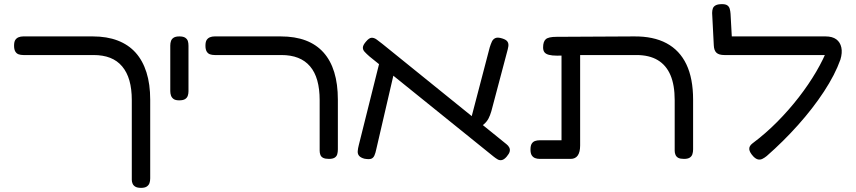

<svg xmlns="http://www.w3.org/2000/svg" viewBox="-20 -758 4136 928"><path d="M662 150Q644 150 634.5 144.5Q625 139 621 130Q617 121 617 111V-274Q617 -328 605.5 -368.5Q594 -409 570.5 -437Q547 -465 512.5 -478.5Q478 -492 432 -492H93Q80 -492 70 -495.5Q60 -499 54 -509Q48 -519 48 -537Q48 -556 54 -565Q60 -574 70 -578Q80 -582 92 -582H429Q497 -582 549 -562Q601 -542 635.5 -503.5Q670 -465 688 -408Q706 -351 706 -276V104Q706 117 702.5 127Q699 137 689.5 143.5Q680 150 662 150Z M846 -273Q828 -273 819 -279.5Q810 -286 806.5 -296Q803 -306 803 -318V-538Q803 -550 806.5 -560Q810 -570 819.5 -576Q829 -582 847 -582Q866 -582 875.5 -575.5Q885 -569 888 -559.5Q891 -550 891 -537V-317Q891 -305 887.5 -295Q884 -285 874.5 -279Q865 -273 846 -273Z M1570 10Q1552 10 1542 5Q1532 0 1528.5 -9.5Q1525 -19 1525 -29V-274Q1525 -328 1513.5 -369Q1502 -410 1478.5 -437.5Q1455 -465 1420.5 -478.5Q1386 -492 1340 -492H1018Q1005 -492 995 -495.5Q985 -499 979 -509Q973 -519 973 -537Q973 -556 979 -565Q985 -574 995 -578Q1005 -582 1017 -582H1337Q1406 -582 1457.5 -562.5Q1509 -543 1543.5 -504.5Q1578 -466 1595.5 -409Q1613 -352 1613 -276V-36Q1613 -23 1610 -12.5Q1607 -2 1597.5 4Q1588 10 1570 10Z M2429 -1Q2417 13 2406 15.5Q2395 18 2385.5 12.5Q2376 7 2366 -1L1766 -485Q1751 -498 1742 -508Q1733 -518 1734 -529.5Q1735 -541 1749 -557Q1764 -575 1776 -575.5Q1788 -576 1800.5 -567Q1813 -558 1828 -546L2428 -61Q2437 -54 2441.5 -45Q2446 -36 2443.5 -25.5Q2441 -15 2429 -1ZM1741 9Q1723 4 1715.5 -5Q1708 -14 1709 -27.5Q1710 -41 1714 -56L1816 -464L1889 -426L1799 -38Q1795 -18 1789.5 -6Q1784 6 1773.5 9.5Q1763 13 1741 9ZM2287 -133 2252 -166 2347 -529Q2352 -545 2357.5 -557Q2363 -569 2374.5 -574Q2386 -579 2408 -572Q2427 -566 2433 -556.5Q2439 -547 2437 -534Q2435 -521 2430 -504L2355 -221Q2349 -200 2341 -185Q2333 -170 2320 -158.5Q2307 -147 2287 -133Z M2589 10Q2576 10 2566 6Q2556 2 2550 -7.5Q2544 -17 2544 -35Q2544 -54 2550 -63.5Q2556 -73 2566 -76.5Q2576 -80 2588 -80H2694V-518L2731 -490Q2697 -489 2672.5 -489Q2648 -489 2633 -493Q2618 -497 2611.5 -505.5Q2605 -514 2605 -529Q2605 -557 2618 -568.5Q2631 -580 2670 -580L3044 -582Q3138 -583 3201.5 -549Q3265 -515 3297.5 -447Q3330 -379 3330 -276V-36Q3330 -23 3326.5 -12.5Q3323 -2 3313.5 4Q3304 10 3286 10Q3268 10 3258.5 5Q3249 0 3245 -9.5Q3241 -19 3241 -29V-274Q3241 -347 3220.5 -395Q3200 -443 3159 -467.5Q3118 -492 3056 -492H2784V-55Q2784 -23 2772.5 -6.5Q2761 10 2738 10Z M3622 -1Q3603 -21 3601.5 -36.5Q3600 -52 3617 -65Q3680 -112 3736.5 -169Q3793 -226 3841 -288Q3889 -350 3925 -411.5Q3961 -473 3982 -528L4042 -470Q4016 -397 3962.5 -315.5Q3909 -234 3837.5 -154Q3766 -74 3686 -4Q3675 5 3664.5 10Q3654 15 3643.5 12.5Q3633 10 3622 -1ZM4042 -470 3980 -492H3481Q3455 -492 3443 -503Q3431 -514 3430 -539L3422 -695Q3422 -708 3425.5 -717.5Q3429 -727 3439.5 -732.5Q3450 -738 3470 -738Q3487 -738 3495.5 -732Q3504 -726 3507 -715.5Q3510 -705 3511 -691L3517 -582H3970Q4003 -582 4022 -568Q4041 -554 4046.5 -528.5Q4052 -503 4042 -470Z"/></svg>

Font: Fredoka Expanded
Style: Regular
Weight: 400
Width: 7
Designer: Ben Nathan
Foundry: Milena B. Brandão, Ben Nathan
Version: Version 2.001